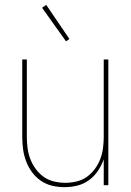

<svg xmlns="http://www.w3.org/2000/svg" viewBox="-20 -766 540 794"><path d="M247 8Q221 8 195.5 2Q170 -4 149 -18.5Q128 -33 112.5 -54Q97 -75 88 -99Q79 -123 75.5 -148.5Q72 -174 72 -200V-520H91V-200Q91 -177 94 -153.5Q97 -130 105.5 -108Q114 -86 128 -67Q142 -48 161 -34.5Q180 -21 203.5 -15.5Q227 -10 250 -10Q273 -10 296.5 -15.5Q320 -21 339 -34.5Q358 -48 372 -67Q386 -86 394.5 -108Q403 -130 406 -153.5Q409 -177 409 -200V-520H428V0H409V-107Q400 -82 385 -59.5Q370 -37 348 -21Q326 -5 300 1.5Q274 8 247 8ZM253 -595 154 -734 171 -746 267 -605Z"/></svg>

Font: Iosevka Thin
Style: Regular
Weight: 100
Monospace: yes
Designer: Belleve Invis
Foundry: Belleve Invis
Version: Version 32.5.0; ttfautohint (v1.8.4)